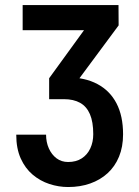

<svg xmlns="http://www.w3.org/2000/svg" viewBox="-20 -731 549 761"><path d="M69.8 -710.9H449.7L450.2 -630.4L251.5 -362.3H174.8V-420.9L313 -611.3H69.8ZM174.8 -419.4 247.1 -424.3Q316.4 -424.3 366 -397.9Q415.5 -371.6 441.7 -321.5Q467.8 -271.5 467.8 -198.7Q467.8 -148.9 451.7 -109.9Q435.5 -70.8 406.2 -44.2Q377 -17.6 337.4 -3.7Q297.9 10.3 250 10.3Q212.4 10.3 175.8 -1.7Q139.2 -13.7 109.4 -38.8Q79.6 -64 62 -103.3Q44.4 -142.6 44.4 -197.3H162.6Q162.6 -167.5 173.6 -142.8Q184.6 -118.2 204.1 -103.5Q223.6 -88.9 250 -88.9Q281.7 -88.9 304 -103.3Q326.2 -117.7 337.9 -142.8Q349.6 -168 349.6 -199.2Q349.6 -248 336.4 -278.6Q323.2 -309.1 297.4 -323.5Q271.5 -337.9 233.9 -337.9H174.8Z"/></svg>

Font: Roboto Condensed Medium
Style: Regular
Weight: 500
Designer: Christian Robertson
Foundry: Google
Version: Version 3.0